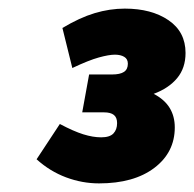

<svg xmlns="http://www.w3.org/2000/svg" viewBox="-20 -828 451 446"><path d="M210 -402Q171 -402 133.5 -416Q96 -430 65 -458L119 -540Q151 -523 173.5 -516Q196 -509 215 -509Q235 -509 243.5 -518Q252 -527 252 -542Q252 -555 244.5 -561Q237 -567 222 -567H171L187 -655H240Q259 -655 268 -661Q277 -667 277 -680Q277 -691 268.5 -696Q260 -701 247 -701Q233 -701 209.5 -694.5Q186 -688 148 -670L125 -763Q165 -787 200 -797.5Q235 -808 270 -808Q332 -808 371.5 -781Q411 -754 411 -705Q411 -670 391.5 -646.5Q372 -623 337 -610Q362 -597 374 -577.5Q386 -558 386 -532Q386 -474 338.5 -438Q291 -402 210 -402Z"/></svg>

Font: Gantari Black
Style: Italic
Weight: 900
Italic angle: -10°
Version: Version 1.000